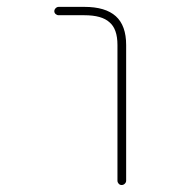

<svg xmlns="http://www.w3.org/2000/svg" viewBox="-20 -564 540 561"><path d="M323.2 -36.1V-432.6Q323.2 -479.5 299.8 -499Q277.3 -519.5 226.6 -519.5H151.4Q146.5 -519.5 142.6 -522.9Q138.7 -526.4 138.7 -531.2Q138.7 -536.1 142.6 -540Q146.5 -543.9 151.4 -543.9H226.6Q288.1 -543.9 318.4 -516.6Q348.6 -489.3 348.6 -432.6V-36.1Q348.6 -31.2 344.7 -27.3Q340.8 -23.4 335.4 -23.4Q330.1 -23.4 326.7 -27.3Q323.2 -31.2 323.2 -36.1Z"/></svg>

Font: Rounded-L Mgen+ 2m thin
Style: Regular
Weight: 100
Designer: [Source Han Sans]
Ryoko NISHIZUKA  (kana & ideographs); Paul D. Hunt (Latin, Greek & Cyrillic); Wenlong ZHANG  (bopomofo
Version: Version 1.059.20150602